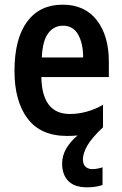

<svg xmlns="http://www.w3.org/2000/svg" viewBox="-20 -572 524 822"><path d="M335 111Q335 131 346 141.5Q357 152 375 152Q387 152 399.5 149.5Q412 147 419 144V220Q390 230 353 230Q299 230 272.5 203Q246 176 246 128Q246 94 264 63.5Q282 33 312 8Q291 10 267 10Q154 10 98 -64.5Q42 -139 42 -268Q42 -406 96 -479Q150 -552 248 -552Q343 -552 394.5 -485.5Q446 -419 446 -308V-242H157Q160 -84 279 -84Q351 -84 421 -123V-27Q373 18 354 51Q335 84 335 111ZM250 -462Q210 -462 186 -429Q162 -396 159 -326H336Q336 -386 314.5 -424Q293 -462 250 -462Z"/></svg>

Font: Noto Sans Condensed SemiBold
Style: Regular
Weight: 600
Width: 3
Designer: Monotype Design Team
Foundry: Monotype Imaging Inc.
Version: Version 2.013; ttfautohint (v1.8.4.7-5d5b)